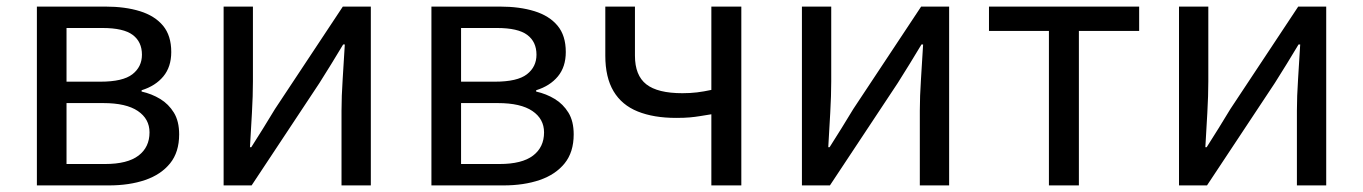

<svg xmlns="http://www.w3.org/2000/svg" viewBox="-20 -563 4139 583"><path d="M92 0V-543H300Q360 -543 405 -529Q450 -515 475 -485Q500 -455 500 -405Q500 -360 476 -331Q452 -302 410 -289V-285Q441 -278 466.5 -262.5Q492 -247 508 -221Q524 -195 524 -155Q524 -101 496.5 -67Q469 -33 421 -16.5Q373 0 310 0ZM182 -315H285Q353 -315 382 -337.5Q411 -360 411 -397Q411 -436 383 -457Q355 -478 291 -478H182ZM182 -65H299Q367 -65 400.5 -90.5Q434 -116 434 -161Q434 -202 398.5 -226Q363 -250 294 -250H182Z M659 0V-543H748V-316Q748 -273 745 -220.5Q742 -168 739 -116H743Q759 -141 779.5 -174Q800 -207 815 -232L1021 -543H1106V0H1017V-227Q1017 -270 1020.5 -322.5Q1024 -375 1027 -428H1022Q1007 -403 986.5 -369.5Q966 -336 950 -311L744 0Z M1290 0V-543H1498Q1558 -543 1603 -529Q1648 -515 1673 -485Q1698 -455 1698 -405Q1698 -360 1674 -331Q1650 -302 1608 -289V-285Q1639 -278 1664.5 -262.5Q1690 -247 1706 -221Q1722 -195 1722 -155Q1722 -101 1694.5 -67Q1667 -33 1619 -16.5Q1571 0 1508 0ZM1380 -315H1483Q1551 -315 1580 -337.5Q1609 -360 1609 -397Q1609 -436 1581 -457Q1553 -478 1489 -478H1380ZM1380 -65H1497Q1565 -65 1598.5 -90.5Q1632 -116 1632 -161Q1632 -202 1596.5 -226Q1561 -250 1492 -250H1380Z M2140 0V-216Q2121 -213 2106 -210.5Q2091 -208 2074.5 -206.5Q2058 -205 2033 -205Q1965 -205 1916.5 -224.5Q1868 -244 1843 -286Q1818 -328 1818 -394V-543H1908V-394Q1908 -334 1942.5 -307Q1977 -280 2052 -280Q2076 -280 2096.5 -282.5Q2117 -285 2140 -290V-543H2231V0Z M2415 0V-543H2504V-316Q2504 -273 2501 -220.5Q2498 -168 2495 -116H2499Q2515 -141 2535.5 -174Q2556 -207 2571 -232L2777 -543H2862V0H2773V-227Q2773 -270 2776.5 -322.5Q2780 -375 2783 -428H2778Q2763 -403 2742.5 -369.5Q2722 -336 2706 -311L2500 0Z M3165 0V-469H2983V-543H3439V-469H3256V0Z M3560 0V-543H3649V-316Q3649 -273 3646 -220.5Q3643 -168 3640 -116H3644Q3660 -141 3680.5 -174Q3701 -207 3716 -232L3922 -543H4007V0H3918V-227Q3918 -270 3921.5 -322.5Q3925 -375 3928 -428H3923Q3908 -403 3887.5 -369.5Q3867 -336 3851 -311L3645 0Z"/></svg>

Font: Farlight84_Sys_V01
Style: Regular
Weight: 400
Designer: Ryoko NISHIZUKA  (kana, bopomofo & ideographs); Paul D. Hunt (Latin, Greek & Cyrillic); Sandoll Communications , Soo-you
Foundry: Adobe
Version: Version 2.004;October 29, 2024;FontCreator 14.0.0.2814 64-bi